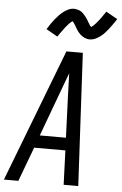

<svg xmlns="http://www.w3.org/2000/svg" viewBox="-75 -1017 672 1060"><g transform="rotate(5 261.0 -486.5)"><path d="M-12 0 270 -735H361L400 0H319L312 -190H139L68 0ZM309 -260 300 -490Q299 -522 298 -553.5Q297 -585 296 -616Q284 -585 272.5 -553.5Q261 -522 249 -490L164 -260ZM213 -812 150 -848Q161 -866 171.5 -881Q182 -896 192 -908Q202 -920 211.5 -930Q221 -940 234 -950Q247 -960 261.5 -966.5Q276 -973 292 -973Q297 -973 302.5 -972Q308 -971 313 -969.5Q318 -968 323 -966Q328 -964 332.5 -961Q337 -958 340 -955Q343 -952 347 -948Q351 -944 354.5 -939.5Q358 -935 361 -931Q364 -927 366.5 -923Q369 -919 371.5 -915Q374 -911 377 -905.5Q380 -900 383 -895.5Q386 -891 388 -888Q390 -885 394 -881Q397 -883 400.5 -885.5Q404 -888 408.5 -892.5Q413 -897 415 -899Q417 -901 419.5 -904Q422 -907 424.5 -910Q427 -913 430 -916.5Q433 -920 436 -924Q439 -928 442.5 -932.5Q446 -937 449 -941.5Q452 -946 455.5 -951Q459 -956 463 -961.5Q467 -967 470 -973L534 -937Q522 -919 511.5 -904Q501 -889 491.5 -877Q482 -865 472.5 -855Q463 -845 450 -835Q437 -825 422 -818.5Q407 -812 392 -812Q384 -812 376.5 -814Q369 -816 363 -818.5Q357 -821 350.5 -825.5Q344 -830 339 -834.5Q334 -839 329 -845.5Q324 -852 320 -857.5Q316 -863 313 -869Q310 -875 305.5 -882Q301 -889 297.5 -894.5Q294 -900 290 -904Q286 -902 283 -899.5Q280 -897 275 -892.5Q270 -888 268.5 -886Q267 -884 264.5 -881Q262 -878 259 -875Q256 -872 253.5 -868.5Q251 -865 248 -861Q245 -857 241.5 -852.5Q238 -848 235 -843.5Q232 -839 228 -834Q224 -829 220.5 -823.5Q217 -818 213 -812Z"/></g></svg>

Font: Iosevka SS04 Oblique
Style: Regular
Weight: 400
Italic angle: -9°
Monospace: yes
Designer: Belleve Invis
Foundry: Belleve Invis
Version: Version 19.0.0; ttfautohint (v1.8.4)